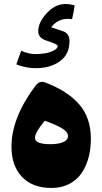

<svg xmlns="http://www.w3.org/2000/svg" viewBox="-20 -928 502 947"><path d="M84.5 -677.7Q121.1 -661.1 155.8 -661.1Q179.2 -661.1 203.4 -665.3Q227.5 -669.4 246.1 -679.2Q264.6 -689 264.6 -701.7Q264.6 -710 210.9 -727.1Q168.5 -740.2 168.5 -773.9Q168.5 -817.4 210.4 -862.8Q252.4 -908.2 302.2 -908.2Q324.2 -908.2 348.1 -901.9Q345.7 -876 335.4 -833.5Q325.7 -835 313.5 -835Q265.1 -835 232.4 -793.5L289.1 -774.4Q322.8 -764.2 322.8 -724.6Q322.8 -660.2 275.6 -626Q228.5 -591.8 156.7 -591.8Q132.3 -591.8 108.2 -596.4Q84 -601.1 60.5 -610.4ZM233.9 -1Q139.6 -1 88.1 -55.9Q36.6 -110.8 36.6 -204.6Q36.6 -347.2 154.8 -504.9Q174.8 -532.2 204.1 -521Q316.4 -477.5 372.3 -411.4Q428.2 -345.2 428.2 -244.1Q428.2 -192.4 416.3 -148.9Q404.3 -105.5 380.9 -72Q357.4 -38.6 319.8 -19.8Q282.2 -1 233.9 -1ZM200.7 -332.5Q152.3 -273.9 152.3 -248Q152.3 -216.8 229 -216.8Q267.6 -216.8 291.5 -227.1Q315.4 -237.3 315.4 -256.8Q315.4 -277.8 284.4 -295.9Q253.4 -314 200.7 -332.5Z"/></svg>

Font: Sahel Black FD
Style: Black-FD
Weight: 900
Foundry: Saber Rastikerdar (saber.rastikerdar@gmail.com)
Version: Version 3.3.1